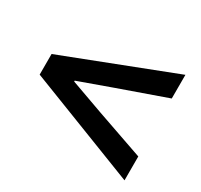

<svg xmlns="http://www.w3.org/2000/svg" viewBox="-110 -758 800 766"><g transform="rotate(30 290.0 -375.0)"><path d="M542 -132 38 -328V-423L542 -618V-509L324 -432L171 -377V-373L324 -318L542 -242Z"/></g></svg>

Font: Noto Sans TC SemiBold
Style: Regular
Weight: 600
Designer: Ryoko NISHIZUKA  (kana, bopomofo & ideographs); Paul D. Hunt (Latin, Greek & Cyrillic); Sandoll Communications , Soo-you
Foundry: Adobe
Version: Version 2.004-H2;hotconv 1.0.118;makeotfexe 2.5.65603